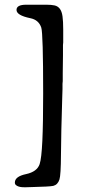

<svg xmlns="http://www.w3.org/2000/svg" viewBox="-20 -665 360 814"><path d="M248 -539V-485L247 -474V-431L246 -354V-321L245 -310V-288L244 -256Q239 -98 238.5 -10Q238 78 232 96Q225 118 206 123Q196 125 174.5 126Q153 127 118 128L86 129Q81 129 73.5 128.5Q66 128 59.5 126Q53 124 48 120Q43 116 43 109Q43 83 91 73Q137 63 148 31Q156 7 159.5 -67.5Q163 -142 163 -270Q163 -522 155 -548Q144 -581 108 -588Q50 -600 50 -623Q50 -645 91 -645H177Q198 -645 211.5 -642Q225 -639 233.5 -628Q242 -617 245 -596Q248 -575 248 -539Z"/></svg>

Font: Stylish
Style: Regular
Weight: 400
Version: Version 1.64